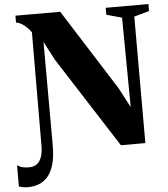

<svg xmlns="http://www.w3.org/2000/svg" viewBox="-116 -797 901 1032"><g transform="rotate(-5 334.0 -281.0)"><path d="M-5 181Q-22 181 -33.8 178.8Q-45.5 176.5 -55.5 173V59Q-41 68 -26.5 71.8Q-12 75.5 9 75.5Q24 75.5 37.8 70Q51.5 64.5 62 51.5Q72.5 38.5 78.5 17Q84.5 -4.5 84.5 -37L86.5 -646Q77 -660.5 63.2 -673.8Q49.5 -687 34.5 -695.8Q19.5 -704.5 6 -705.5V-743H247.5L524.5 -306L580.5 -199.5L576 -682.5L493 -705.5V-743H723.5V-705.5L642 -682.5V0H510L196.5 -489L144 -589.5L145 -32.5Q145 32.5 132.2 74.2Q119.5 116 97.8 139.2Q76 162.5 49.2 171.8Q22.5 181 -5 181Z"/></g></svg>

Font: Merriweather 96pt Black
Style: Regular
Weight: 900
Version: Version 2.100